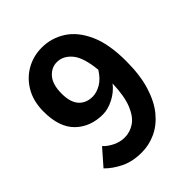

<svg xmlns="http://www.w3.org/2000/svg" viewBox="-213 -878 1017 1017"><g transform="rotate(-45 295.0 -370.0)"><path d="M255 14Q186 14 135.5 -11Q85 -36 52 -70L130 -159Q150 -137 182 -121.5Q214 -106 247 -106Q288 -106 322.5 -129.5Q357 -153 379 -207.5Q401 -262 404 -354Q375 -317 332.5 -295.5Q290 -274 252 -274Q159 -274 99.5 -331.5Q40 -389 40 -507Q40 -583 72 -638.5Q104 -694 157 -724Q210 -754 273 -754Q344 -754 404.5 -716Q465 -678 502 -597Q539 -516 539 -387Q539 -282 515.5 -206Q492 -130 452 -81.5Q412 -33 361 -9.5Q310 14 255 14ZM402 -459Q392 -560 357 -601.5Q322 -643 275 -643Q234 -643 204.5 -609Q175 -575 175 -507Q175 -442 203.5 -410.5Q232 -379 280 -379Q310 -379 342.5 -397.5Q375 -416 402 -459Z"/></g></svg>

Font: Source Han Sans TC
Style: Bold
Weight: 700
Designer: Ryoko NISHIZUKA Ë•øÂ°öÊ∂ºÂ≠ê (kana, bopomofo & ideographs); Paul D. Hunt (Latin, Greek & Cyrillic); Sandoll Communicatio
Foundry: Adobe
Version: Version 2.004;hotconv 1.0.118;makeotfexe 2.5.65603